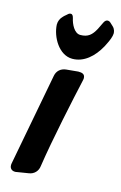

<svg xmlns="http://www.w3.org/2000/svg" viewBox="-131 -922 618 979"><g transform="rotate(15 178.5 -432.5)"><path d="M65 -779C68 -715 115 -631 186 -631C247 -631 296 -675 329 -735L337 -751C347 -770 357 -795 357 -810C357 -818 355 -833 342 -845C338 -849 333 -853 328 -858L327 -859C322 -864 316 -866 311 -866C304 -866 297 -861 292 -851L273 -812C254 -777 235 -759 194 -759C162 -759 142 -803 136 -831C133 -844 128 -851 121 -851C115 -851 110 -849 105 -844L97 -837C95 -836 93 -834 91 -832L85 -826C72 -813 65 -798 65 -779ZM170 -570C143 -567 123 -550 118 -523L26 -37C25 -33 25 -29 25 -26C25 -10 36 1 53 1C56 1 59 1 62 0L124 -10C151 -14 170 -34 173 -61C194 -203 245 -440 267 -537C268 -542 269 -546 269 -550C269 -573 252 -576 233 -576Z"/></g></svg>

Font: Bangerz
Style: Bold
Weight: 700
Designer: vernon adams
Foundry: Vernon Adams
Version: Version 2.10;December 28, 2023;FontCreator 13.0.0.2683 64-bi